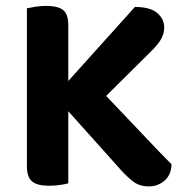

<svg xmlns="http://www.w3.org/2000/svg" viewBox="-20 -636 638 665"><path d="M154 -320.6 310 -343.4Q396.9 -252.6 464.2 -181.2Q531.4 -109.8 573.9 -67.1Q573.5 -31.2 550.3 -10.8Q527.1 9.6 495.9 9.6Q463 9.6 441.3 -7.3Q419.5 -24.2 398.9 -47.1ZM314.4 -270.8 135.8 -265.7 447.3 -612Q501 -611.7 524.9 -590.8Q548.8 -569.8 548.8 -541.3Q548.8 -519.7 538 -500.6Q527.2 -481.5 503.3 -458.3ZM73.2 -416.5H216.5V-1Q207.2 1.7 188.7 4.5Q170.1 7.3 150.2 7.3Q108.4 7.3 90.8 -7.9Q73.2 -23.2 73.2 -60ZM216.5 -241.3H73.2V-607.3Q82.8 -609.3 101.9 -612.5Q120.9 -615.6 139.5 -615.6Q180 -615.6 198.3 -601.5Q216.5 -587.4 216.5 -548.3Z"/></svg>

Font: Baloo Tammudu 2
Style: Regular
Weight: 400
Designer: Maithili Shingre, Omkar Shende and Ek Type
Foundry: Ek Type
Version: Version 1.700